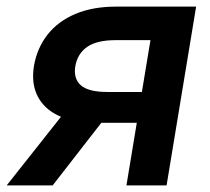

<svg xmlns="http://www.w3.org/2000/svg" viewBox="-52 -561 634 581"><path d="M452.1 0H330.6L403.3 -439.5H297.9Q241.2 -439.5 211.9 -419.2Q182.6 -398.9 175.8 -360.4Q169.9 -322.8 192.9 -302.7Q215.8 -282.7 272.9 -282.7H428.2L413.1 -189.5H244.6Q136.7 -189.5 87.4 -236.1Q38.1 -282.7 50.8 -361.8Q60.1 -415.5 91.8 -456.1Q123.5 -496.6 176 -518.8Q228.5 -541 299.8 -541H541.5ZM107.4 0H-31.7L162.6 -245.6H298.3Z"/></svg>

Font: Inter 17pt SemiBold
Style: Italic
Weight: 600
Italic angle: -9.3988°
Version: Version 4.001;git-66647c0bb